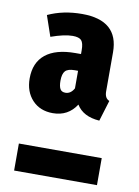

<svg xmlns="http://www.w3.org/2000/svg" viewBox="-80 -747 578 799"><g transform="rotate(10 209.0 -347.5)"><path d="M202.1 -527.8H226.1V-543.9Q226.1 -574.2 216.1 -585.2Q206.1 -596.2 179.2 -596.2Q144 -596.2 87.9 -576.2L58.1 -663.1Q122.1 -692.9 202.1 -692.9Q356 -692.9 356 -558.1V-393.1Q356 -363.8 376 -356L349.1 -268.1Q279.8 -272.9 252 -318.8Q217.3 -265.1 152.8 -265.1Q98.6 -265.1 65.9 -300Q33.2 -335 33.2 -391.1Q33.2 -458 76.4 -492.9Q119.6 -527.8 202.1 -527.8ZM189.9 -357.9Q212.4 -357.9 226.1 -382.8V-457H211.9Q183.1 -457 172.1 -444.8Q161.1 -432.6 161.1 -403.8Q161.1 -380.4 167.5 -369.1Q173.8 -357.9 189.9 -357.9ZM36.1 -116.2H386.2V-2H36.1Z"/></g></svg>

Font: Fira Sans Compressed
Style: Bold
Weight: 700
Width: 1
Designer: Carrois Corporate & Edenspiekermann AG
Foundry: Carrois Corporate GbR & Edenspiekermann AG
Version: Version 4.203;PS 004.203;hotconv 1.0.88;makeotf.lib2.5.64775